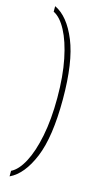

<svg xmlns="http://www.w3.org/2000/svg" viewBox="-132 -783 485 937"><g transform="rotate(15 110.5 -315.0)"><path d="M23 87Q58 70 86.5 16.5Q115 -37 132 -121.5Q149 -206 149 -315Q149 -425 132 -509Q115 -593 86.5 -646.5Q58 -700 23 -717V-745Q91 -713 134 -608Q177 -503 177 -315Q177 -125 134 -21Q91 83 23 115Z"/></g></svg>

Font: Noto Serif Myanmar ExtraCondensed Thin
Style: Regular
Weight: 100
Width: 2
Designer: Ben Mitchell and the Monotype Design Team
Foundry: Monotype Imaging Inc.
Version: Version 2.106; ttfautohint (v1.8.4.7-5d5b)